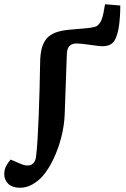

<svg xmlns="http://www.w3.org/2000/svg" viewBox="-87 -656 593 905"><path d="M273 -451Q229 -451 228 -400L218 -118Q216 -63 201.5 -7.5Q187 48 164 95.5Q141 143 114 174Q94 197 66 213Q38 229 7 229Q-28 229 -47.5 211Q-67 193 -67 165Q-67 144 -58.5 127.5Q-50 111 -37 96L12 117Q28 124 44 124Q59 124 69.5 114Q80 104 83 82Q87 51 90 0Q93 -51 95.5 -111.5Q98 -172 99.5 -234.5Q101 -297 102 -352Q102 -408 113 -438.5Q124 -469 142.5 -484Q161 -499 185 -506Q203 -512 230.5 -515Q258 -518 286.5 -520Q315 -522 337.5 -525Q360 -528 369 -533Q385 -544 393 -566.5Q401 -589 408 -636L480 -630Q480 -602 478 -574Q476 -546 472 -522Q463 -474 446 -456Q429 -438 396 -438Q388 -438 365 -441Q342 -444 316 -447.5Q290 -451 273 -451Z"/></svg>

Font: Literata 7pt SemiBold
Style: Italic
Weight: 600
Italic angle: -2°
Designer: Latin by Veronika Burian and Jose Scaglione. Greek by Irene Vlachou. Cyrillic by Vera Evstafieva
Foundry: TypeTogether
Version: Version 3.002